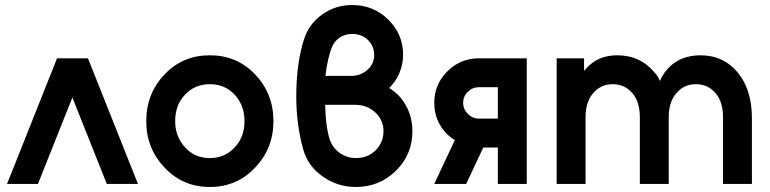

<svg xmlns="http://www.w3.org/2000/svg" viewBox="-20 -732 3062 764"><path d="M8 0 207 -500H330L529 0H405L268 -344L131 0Z M815 -512Q707 -512 635 -436Q562 -360 562 -250Q562 -141 635 -65Q707 12 815 12Q923 12 995 -65Q1068 -141 1068 -250Q1068 -360 995 -436Q923 -512 815 -512ZM815 -397Q875 -397 914 -355Q953 -312 953 -250Q953 -219 943.5 -193Q934 -167 914 -146Q875 -103 815 -103Q755 -103 716 -146Q677 -189 677 -250Q677 -281 686.5 -307.5Q696 -334 716 -355Q755 -397 815 -397Z M1381 -712Q1315 -712 1263 -675Q1209 -637 1190 -576Q1161 -487 1159 -365Q1158 -303 1165 -246Q1172 -189 1187 -136Q1206 -70 1265 -29Q1324 12 1396 12Q1490 12 1556 -53Q1621 -118 1621 -209Q1621 -269 1593 -316Q1581 -337 1565 -353Q1549 -369 1529 -382Q1541 -394 1550.5 -407.5Q1560 -421 1567 -436Q1584 -474 1584 -514Q1584 -596 1525 -654Q1466 -712 1381 -712ZM1381 -597Q1419 -597 1444 -573Q1469 -548 1469 -513Q1469 -478 1442 -454Q1415 -430 1377 -430H1275Q1279 -466 1286 -496Q1293 -526 1301 -545Q1306 -557 1313.5 -566Q1321 -575 1332 -583Q1354 -597 1381 -597ZM1274 -315H1392Q1440 -315 1473 -285Q1506 -254 1506 -210Q1506 -166 1475 -134Q1443 -103 1396 -103Q1363 -103 1335 -121Q1322 -130 1312 -141.5Q1302 -153 1296 -167Q1286 -191 1280.5 -228.5Q1275 -266 1274 -315Z M1790 -175 1708 0H1835L1903 -145Q1904 -145 1905.5 -145Q1907 -145 1908 -145H1961V0H2076V-500H1886Q1812 -500 1760 -448Q1708 -396 1708 -323Q1708 -249 1760 -197Q1768 -190 1775 -184.5Q1782 -179 1790 -175ZM1961 -385V-260H1886Q1860 -260 1842 -279Q1823 -297 1823 -323Q1823 -349 1842 -367Q1860 -385 1886 -385Z M2972 0V-262Q2972 -318 2958 -363.5Q2944 -409 2916 -443Q2859 -512 2767 -512Q2676 -512 2625 -444Q2620 -436 2615 -428Q2610 -420 2606 -410Q2602 -419 2597 -427.5Q2592 -436 2585 -443Q2528 -512 2436 -512Q2359 -512 2312 -459Q2311 -457 2308.5 -455Q2306 -453 2304 -450V-500H2195V0H2310V-266Q2310 -327 2341 -362Q2371 -397 2418 -397Q2465 -397 2496 -362Q2526 -327 2526 -266V0H2641V-266Q2641 -327 2672 -362Q2702 -397 2749 -397Q2796 -397 2827 -362Q2857 -327 2857 -266V0Z"/></svg>

Font: Unageo
Style: SemiBold
Weight: 600
Designer: Richard Sepsi
Foundry: Richard Sepsi
Version: Version 2.000